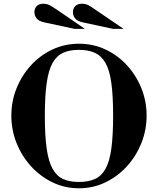

<svg xmlns="http://www.w3.org/2000/svg" viewBox="-20 -999 849 1032"><path d="M404 13Q328 13 262 -19Q196 -51 146.5 -105.5Q97 -160 69 -230Q41 -300 41 -378Q41 -455 69 -524.5Q97 -594 146.5 -648Q196 -702 262 -733Q328 -764 404 -764Q481 -764 547 -733Q613 -702 662.5 -648Q712 -594 740 -524.5Q768 -455 768 -378Q768 -300 740 -230Q712 -160 662.5 -105.5Q613 -51 547 -19Q481 13 404 13ZM404 -21Q454 -21 489.5 -36.5Q525 -52 547 -91.5Q569 -131 578.5 -200.5Q588 -270 588 -377Q588 -484 578.5 -553Q569 -622 547 -660.5Q525 -699 490 -715Q455 -731 404 -731Q353 -731 318.5 -715Q284 -699 262.5 -660.5Q241 -622 231 -553Q221 -484 221 -378Q221 -269 231 -199.5Q241 -130 263 -91Q285 -52 319.5 -36.5Q354 -21 404 -21ZM587 -844 424 -879Q394 -886 383 -901Q372 -916 372 -934Q372 -953 384.5 -966Q397 -979 420 -979Q439 -979 454 -971.5Q469 -964 497 -944L644 -844ZM380 -844 217 -879Q187 -886 176 -901Q165 -916 165 -934Q165 -953 177 -966Q189 -979 213 -979Q231 -979 246 -971.5Q261 -964 290 -944L436 -844Z"/></svg>

Font: Libre Bodoni SemiBold
Style: Regular
Weight: 600
Designer: Pablo Impallari, Rodrigo Fuenzalida
Foundry: Impallari Type
Version: Version 2.005;gftools[0.9.23]